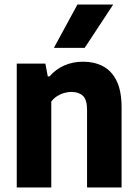

<svg xmlns="http://www.w3.org/2000/svg" viewBox="-20 -828 608 848"><path d="M54 0V-547H180.5L191 -490.5H198.5Q226 -522 263.8 -538.8Q301.5 -555.5 347 -555.5Q396 -555.5 434.2 -535.8Q472.5 -516 494.8 -471.5Q517 -427 517 -352.5V0H364.5V-342Q364.5 -388 346 -405Q327.5 -422 296 -422Q280.5 -422 264 -417.5Q247.5 -413 232.5 -403.5Q217.5 -394 206.5 -379.5V0ZM218 -616.5 322 -808H480L354 -616.5Z"/></svg>

Font: Encode Sans SemiCondensed
Style: Bold
Weight: 700
Width: 4
Designer: Multiple Designers
Foundry: Impallari Type
Version: Version 3.002